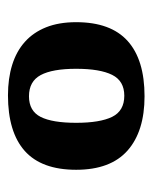

<svg xmlns="http://www.w3.org/2000/svg" viewBox="29 -788 379 477"><g transform="rotate(-90 218.5 -549.5)"><path d="M151.9 -549.8Q151.9 -490.7 166.7 -460.4Q181.6 -430.2 219.2 -430.2Q255.9 -430.2 271 -460.4Q286.1 -490.7 286.1 -549.8Q286.1 -608.9 270.5 -637.9Q254.9 -667 217.8 -667Q181.2 -667 166.5 -637.9Q151.9 -608.9 151.9 -549.8ZM401.9 -549.8Q401.9 -463.9 355.2 -421.9Q308.6 -379.9 217.8 -379.9Q130.9 -379.9 83 -422.1Q35.2 -464.4 35.2 -549.8Q35.2 -635.7 82 -677.5Q128.9 -719.2 220.2 -719.2Q262.2 -719.2 295.9 -708.7Q329.6 -698.2 353 -677.2Q376.5 -656.2 389.2 -624.5Q401.9 -592.8 401.9 -549.8Z"/></g></svg>

Font: Droid Serif
Style: Bold
Weight: 700
Designer: Monotype Design team
Foundry: Monotype Imaging Inc.
Version: Version 1.03